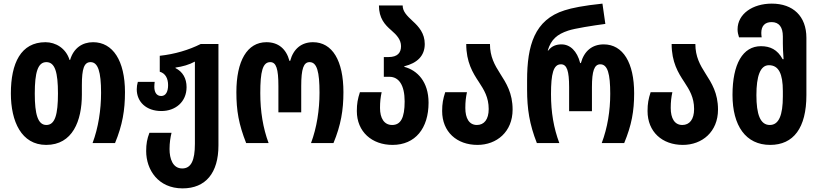

<svg xmlns="http://www.w3.org/2000/svg" viewBox="-20 -790 4526 1060"><path d="M235 10C381 10 432 -123 432 -268V-320C432 -410 444 -447 480 -447C521 -447 538 -394 538 -278C538 -184 523 -85 491 0H615C656 -99 670 -182 670 -281C670 -455 603 -557 494 -557C434 -557 386 -524 367 -459H364C344 -524 287 -557 231 -557C95 -557 40 -441 40 -274C40 -120 98 10 235 10ZM236 -100C189 -100 172 -159 172 -273C172 -391 189 -447 236 -447C284 -447 300 -390 300 -274C300 -158 284 -100 236 -100Z M988 250C1116 250 1186 164 1186 13V-547H1088C1022 -514 945 -491 862 -482V-394C894 -385 908 -356 908 -320C908 -285 896 -260 870 -260C844 -260 832 -281 832 -311C832 -320 833 -329 834 -338H741C737 -324 735 -311 735 -297C735 -228 787 -177 871 -177C948 -177 1010 -227 1010 -309C1010 -357 989 -394 949 -414V-417C987 -422 1025 -433 1056 -450V4C1056 96 1035 140 986 140C933 140 916 85 916 33C916 -3 921 -32 927 -57H805C792 -23 787 4 787 44C787 147 853 250 988 250Z M1339 0H1463C1432 -83 1417 -175 1417 -276C1417 -395 1430 -447 1472 -447C1505 -447 1517 -410 1517 -315V-170H1643V-315C1643 -410 1656 -447 1689 -447C1730 -447 1744 -394 1744 -278C1744 -184 1729 -85 1697 0H1821C1862 -99 1876 -182 1876 -281C1876 -455 1815 -557 1708 -557C1645 -557 1600 -521 1582 -454H1578C1560 -521 1516 -557 1451 -557C1344 -557 1285 -453 1285 -281C1285 -179 1298 -104 1339 0Z M2147 10C2273 10 2346 -82 2346 -223C2346 -339 2284 -402 2212 -421V-424C2284 -442 2325 -482 2325 -547C2325 -606 2292 -643 2259 -673C2227 -703 2203 -726 2203 -760H2072C2072 -689 2105 -653 2140 -623C2170 -597 2194 -571 2194 -535C2194 -499 2175 -475 2125 -475H2099V-366H2130C2182 -366 2214 -320 2214 -230C2214 -139 2192 -100 2145 -100C2101 -100 2078 -137 2078 -194C2078 -228 2081 -253 2087 -281H1967C1955 -244 1950 -218 1950 -177C1950 -62 2034 10 2147 10Z M2616 10C2722 10 2810 -62 2810 -185C2810 -276 2775 -331 2741 -384C2711 -431 2685 -477 2685 -547H2554C2554 -447 2590 -388 2624 -337C2652 -294 2678 -253 2678 -188C2678 -131 2653 -100 2613 -100C2570 -100 2549 -137 2549 -194C2549 -228 2552 -253 2558 -281H2438C2426 -244 2421 -218 2421 -177C2421 -62 2502 10 2616 10Z M2944 0H3068C3037 -83 3022 -169 3022 -270C3022 -383 3035 -435 3077 -435C3110 -435 3122 -398 3122 -309V-176H3248V-309C3248 -398 3261 -435 3294 -435C3335 -435 3349 -382 3349 -272C3349 -178 3334 -85 3302 0H3426C3467 -99 3481 -176 3481 -275C3481 -443 3420 -545 3313 -545C3250 -545 3205 -509 3187 -442H3183C3166 -509 3127 -545 3080 -545C3053 -545 3026 -537 3007 -511H3004C3022 -572 3056 -601 3117 -621C3152 -633 3254 -649 3322 -658L3306 -770C3201 -759 3137 -746 3097 -733C2931 -681 2890 -539 2890 -347V-295C2890 -189 2903 -104 2944 0Z M3750 10C3856 10 3944 -62 3944 -185C3944 -276 3909 -331 3875 -384C3845 -431 3819 -477 3819 -547H3688C3688 -447 3724 -388 3758 -337C3786 -294 3812 -253 3812 -188C3812 -131 3787 -100 3747 -100C3704 -100 3683 -137 3683 -194C3683 -228 3686 -253 3692 -281H3572C3560 -244 3555 -218 3555 -177C3555 -62 3636 10 3750 10Z M4232 10C4361 10 4432 -84 4432 -265V-581C4432 -701 4358 -770 4241 -770C4135 -770 4052 -713 4052 -628C4052 -613 4055 -599 4060 -584H4185C4184 -592 4183 -600 4183 -608C4183 -647 4203 -668 4240 -668C4281 -668 4302 -640 4302 -589V-550C4302 -529 4303 -503 4306 -463H4301C4272 -517 4231 -535 4181 -535C4081 -535 4024 -437 4024 -266C4024 -96 4097 10 4232 10ZM4230 -100C4177 -100 4156 -159 4156 -265C4156 -369 4177 -430 4225 -430C4279 -430 4302 -383 4302 -287V-258C4302 -154 4280 -100 4230 -100Z"/></svg>

Font: Noto Sans Georgian ExtraCondensed Bold
Style: Regular
Weight: 700
Width: 2
Designer: Monotype Design Team, Akaki Razmadze
Foundry: Google LLC
Version: Version 2.005